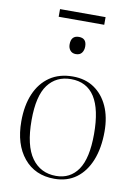

<svg xmlns="http://www.w3.org/2000/svg" viewBox="-94 -912 704 988"><g transform="rotate(10 257.5 -418.5)"><path d="M260 14Q159 14 100.5 -57Q42 -128 42 -248Q42 -331 68 -392Q94 -453 143.5 -487Q193 -521 264 -521Q329 -521 375.5 -489.5Q422 -458 447.5 -402Q473 -346 473 -270Q473 -184 447.5 -120Q422 -56 374.5 -21Q327 14 260 14ZM266 -2Q340 -2 381 -61.5Q422 -121 422 -248Q422 -506 257 -506Q180 -506 136.5 -448Q93 -390 93 -263Q93 -130 139 -66Q185 -2 266 -2ZM258 -637Q239 -637 228.5 -649.5Q218 -662 218 -681Q218 -727 259 -727Q299 -727 299 -684Q299 -664 289 -650.5Q279 -637 258 -637ZM138 -811V-851H376V-811Z"/></g></svg>

Font: Literata 72pt ExtraLight
Style: Regular
Weight: 200
Designer: Latin by Veronika Burian and Jose Scaglione. Greek by Irene Vlachou. Cyrillic by Vera Evstafieva.
Foundry: TypeTogether
Version: Version 3.002